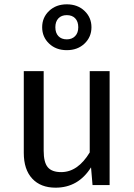

<svg xmlns="http://www.w3.org/2000/svg" viewBox="-20 -856 622 888"><path d="M207 -805.5Q239 -836 289 -836Q339 -836 371 -805.5Q403 -775 403 -730Q403 -685 371 -654.5Q339 -624 289 -624Q239 -624 207 -654.5Q175 -685 175 -730Q175 -775 207 -805.5ZM289 -674Q313 -674 327.5 -689Q342 -704 342 -730Q342 -756 328 -771Q314 -786 289 -786Q264 -786 250 -771Q236 -756 236 -730Q236 -704 250 -689Q264 -674 289 -674ZM487 -527V0H408L401 -82Q342 12 237 12Q168 12 129 -30Q90 -72 90 -149V-527H182V-159Q182 -105 201 -82.5Q220 -60 263 -60Q340 -60 395 -151V-527Z"/></svg>

Font: Fira Sans
Style: Regular
Weight: 400
Designer: Carrois Corporate & Edenspiekermann AG
Foundry: Carrois Corporate GbR & Edenspiekermann AG
Version: Version 4.106;PS 004.106;hotconv 1.0.70;makeotf.lib2.5.58329